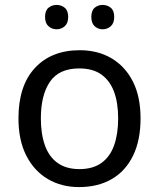

<svg xmlns="http://www.w3.org/2000/svg" viewBox="-20 -750 645 780"><path d="M551 -269Q551 -180 520.5 -117.5Q490 -55 434 -22.5Q378 10 301 10Q230 10 174.5 -22.5Q119 -55 87 -117.5Q55 -180 55 -269Q55 -402 122 -474Q189 -546 304 -546Q377 -546 432.5 -513.5Q488 -481 519.5 -419.5Q551 -358 551 -269ZM146 -269Q146 -206 162.5 -159.5Q179 -113 214 -88Q249 -63 303 -63Q357 -63 392 -88Q427 -113 443.5 -159.5Q460 -206 460 -269Q460 -333 443 -378Q426 -423 391.5 -447.5Q357 -472 302 -472Q220 -472 183 -418Q146 -364 146 -269ZM163 -681Q163 -707 177 -718.5Q191 -730 210 -730Q229 -730 243 -718.5Q257 -707 257 -681Q257 -656 243 -643.5Q229 -631 210 -631Q191 -631 177 -643.5Q163 -656 163 -681ZM351 -681Q351 -707 364.5 -718.5Q378 -730 397 -730Q416 -730 430 -718.5Q444 -707 444 -681Q444 -656 430 -643.5Q416 -631 397 -631Q378 -631 364.5 -643.5Q351 -656 351 -681Z"/></svg>

Font: Noto Sans Canadian Aboriginal
Style: Regular
Weight: 400
Designer: Monotype Design Team, Typotheque's Kevin King
Foundry: Monotype Imaging Inc.
Version: Version 2.002